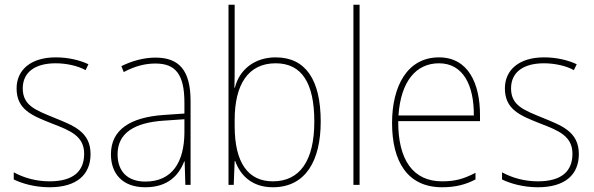

<svg xmlns="http://www.w3.org/2000/svg" viewBox="-20 -780 2504 810"><path d="M362 -130C362 -226 287 -251 207 -284C132 -315 76 -334 76 -407C76 -477 130 -513 215 -513C260 -513 310 -502 341 -484L353 -509C317 -526 269 -538 215 -538C110 -538 50 -485 50 -407C50 -317 116 -292 199 -259C277 -229 335 -206 335 -131C335 -59 291 -15 189 -15C134 -15 82 -29 38 -53V-23C70 -7 125 10 189 10C305 10 362 -44 362 -130Z M636 -537C586 -537 537 -523 492 -501L502 -476C551 -502 594 -512 636 -512C720 -512 758 -467 758 -347V-301L670 -295C531 -285 448 -234 448 -129C448 -49 495 10 593 10C690 10 735 -42 757 -99H759L762 0H784V-353C784 -483 736 -537 636 -537ZM671 -271 758 -277V-220C757 -98 708 -14 593 -14C518 -14 476 -57 476 -129C476 -220 549 -263 671 -271Z M970 -509V-760H944V0H966L970 -101H972C995 -37 1046 10 1131 10C1270 10 1333 -103 1333 -267C1333 -444 1269 -538 1143 -538C1053 -538 989 -485 971 -410H969C970 -438 970 -481 970 -509ZM1143 -513C1253 -513 1306 -430 1306 -267C1306 -102 1245 -15 1131 -15C1027 -15 970 -93 970 -248V-274C970 -422 1026 -513 1143 -513Z M1497 0V-760H1471V0Z M1832 -538C1698 -538 1634 -416 1634 -261C1634 -100 1698 10 1845 10C1901 10 1944 -1 1986 -23V-51C1934 -24 1898 -15 1845 -15C1723 -15 1659 -105 1660 -269H2005V-295C2005 -427 1956 -538 1832 -538ZM1832 -513C1934 -513 1980 -420 1979 -293H1661C1671 -438 1736 -513 1832 -513Z M2422 -130C2422 -226 2347 -251 2267 -284C2192 -315 2136 -334 2136 -407C2136 -477 2190 -513 2275 -513C2320 -513 2370 -502 2401 -484L2413 -509C2377 -526 2329 -538 2275 -538C2170 -538 2110 -485 2110 -407C2110 -317 2176 -292 2259 -259C2337 -229 2395 -206 2395 -131C2395 -59 2351 -15 2249 -15C2194 -15 2142 -29 2098 -53V-23C2130 -7 2185 10 2249 10C2365 10 2422 -44 2422 -130Z"/></svg>

Font: Noto Sans Lao SemiCondensed Thin
Style: Regular
Weight: 100
Width: 4
Designer: Monotype Design Team
Foundry: Monotype Imaging Inc.
Version: Version 2.003